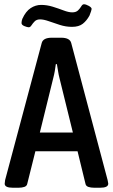

<svg xmlns="http://www.w3.org/2000/svg" viewBox="-20 -879 530 901"><path d="M40 2Q2 2 2 -17Q2 -22 4 -34L176 -678Q183 -702 223 -702H267Q307 -702 314 -678L485 -34Q486 -27 487 -23.5Q488 -20 488 -17Q488 2 450 2H422Q406 2 394.5 -2Q383 -6 381 -17L344 -169H146L108 -17Q106 -6 94.5 -2Q83 2 67 2ZM230 -513 167 -257H322L259 -513Q255 -528 252.5 -545Q250 -562 247 -578H242Q240 -562 237 -545Q234 -528 230 -513ZM115 -751Q108 -751 94.5 -756.5Q81 -762 81 -771Q81 -776 82 -781Q83 -786 85 -791Q101 -826 124 -841Q147 -856 173 -856Q200 -856 227.5 -847.5Q255 -839 278.5 -830Q302 -821 319 -821Q337 -821 346.5 -830.5Q356 -840 361.5 -849.5Q367 -859 374 -859Q383 -859 396.5 -851.5Q410 -844 410 -837Q410 -834 407.5 -826.5Q405 -819 400 -806Q387 -782 368.5 -767.5Q350 -753 318 -753Q289 -753 261 -762Q233 -771 209 -779.5Q185 -788 168 -788Q152 -788 143 -779Q134 -770 128 -760.5Q122 -751 115 -751Z"/></svg>

Font: Asap Condensed Medium
Style: Regular
Weight: 500
Width: 3
Designer: Pablo Cosgaya
Foundry: Omnibus-Type
Version: Version 3.001; ttfautohint (v1.8.4.7-5d5b)